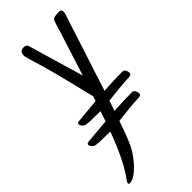

<svg xmlns="http://www.w3.org/2000/svg" viewBox="-227 -618 773 773"><g transform="rotate(-45 159.5 -232.0)"><path d="M30.3 -194.8C34.2 -186.7 40 -181.5 47.6 -179.2C55.3 -176.9 82.4 -175.8 128.9 -175.8L114.3 -132.3C84.6 -130 48.5 -126.8 5.9 -122.6C0.7 -121.6 -2 -119 -2 -114.7L-1 -108.9C2.9 -100.7 8.7 -95.5 16.4 -93.3C24 -91 51.4 -89.8 98.6 -89.8L93.3 -75.2C64.9 -0.3 36.3 56.3 7.3 94.7C3.4 99.9 1.3 104.3 1 107.9C1 111.2 3.3 113 7.8 113.3C25.1 113.3 47.5 98.1 75.2 67.9C85.6 56.2 96.1 41.7 106.7 24.7C117.3 7.6 131.8 -27.8 150.4 -81.5L154.8 -94.2C199.7 -100.1 238.3 -103.7 270.5 -105C282.6 -105.3 288.9 -108.1 289.6 -113.3C289.6 -122.7 287.8 -129.5 284.4 -133.5C281 -137.6 278.3 -139.8 276.4 -140.1C241.2 -140.1 205.6 -139 169.4 -136.7L184.1 -180.2C230.6 -186 269.9 -189.6 301.8 -190.9C313.8 -191.2 320.1 -194 320.8 -199.2C320.8 -208.7 319.1 -215.4 315.7 -219.5C312.3 -223.6 309.6 -225.7 307.6 -226.1C271.8 -226.1 235.4 -224.8 198.2 -222.2L306.2 -555.7C306.8 -557.9 307.1 -560.7 307.1 -564C307.5 -572.4 303.1 -576.8 293.9 -577.1C274.1 -577.1 262.4 -574.7 258.8 -569.8C255.2 -564.9 252 -557.2 249 -546.6C246.1 -536.1 244 -528.8 242.7 -524.9L179.7 -327.6L109.4 -567.4C107.1 -573.2 101.1 -576.3 91.3 -576.4C81.5 -576.6 74.5 -572.8 70.3 -564.9C69.3 -562.7 68.7 -558.8 68.4 -553.5C68 -548.1 74.1 -525.6 86.4 -486.1C98.8 -446.5 116.9 -377.1 140.6 -277.8L150.4 -238.3L143.6 -218.3L37.1 -208.5C31.9 -207.5 29.3 -204.9 29.3 -200.7Z"/></g></svg>

Font: Kristi
Style: Medium
Weight: 400
Italic angle: -15°
Version: Version 1.003